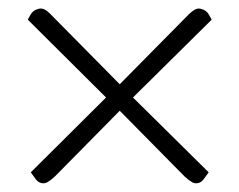

<svg xmlns="http://www.w3.org/2000/svg" viewBox="-20 -484 560 449"><path d="M260 -225 108 -71Q98 -62 91 -58Q84 -54 76 -56Q69 -58 64 -64.5Q59 -71 52 -81L228 -256L45 -438Q45 -438 51 -449Q57 -460 69 -463Q75 -465 81.5 -463Q88 -461 98 -451L260 -287L422 -451Q433 -461 439 -463Q445 -465 451 -463Q463 -460 469 -449Q475 -438 475 -438L291 -256L468 -81Q461 -71 456 -64.5Q451 -58 444 -56Q436 -54 429 -58Q422 -62 412 -71Z"/></svg>

Font: Sedan
Style: Regular
Weight: 400
Designer: Sebastian Salazar
Foundry: Sebastian Salazar
Version: Version 1.100; ttfautohint (v1.8.4.7-5d5b)